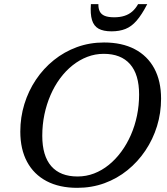

<svg xmlns="http://www.w3.org/2000/svg" viewBox="-20 -891 800 922"><path d="M183 -239Q183 -142.5 226.2 -93Q269.5 -43.5 352.5 -43.5Q394 -43.5 431.8 -58Q469.5 -72.5 502.5 -99.2Q535.5 -126 562.2 -162.2Q589 -198.5 608.2 -242.2Q627.5 -286 637.8 -335.5Q648 -385 648 -437Q648 -533.5 604.5 -583Q561 -632.5 478 -632.5Q437 -632.5 399.2 -618Q361.5 -603.5 328.2 -577Q295 -550.5 268.2 -514.2Q241.5 -478 222.5 -434Q203.5 -390 193.2 -340.8Q183 -291.5 183 -239ZM753.5 -417Q753.5 -348.5 734 -285.2Q714.5 -222 678.2 -168Q642 -114 592.2 -73.8Q542.5 -33.5 481.5 -11.2Q420.5 11 351 11Q265 11 203.8 -21.2Q142.5 -53.5 110 -114Q77.5 -174.5 77.5 -259Q77.5 -327.5 97 -391Q116.5 -454.5 152.5 -508.2Q188.5 -562 238.5 -602.2Q288.5 -642.5 349.5 -664.8Q410.5 -687 479.5 -687Q565.5 -687 626.8 -655Q688 -623 720.8 -562.5Q753.5 -502 753.5 -417ZM528.5 -808Q556 -808 577.2 -814.8Q598.5 -821.5 614.8 -835.5Q631 -849.5 643 -871H687Q661 -820.5 636.2 -792Q611.5 -763.5 582.5 -752Q553.5 -740.5 515.5 -740.5Q476.5 -740.5 453.5 -753.2Q430.5 -766 421.8 -794.8Q413 -823.5 416.5 -871H452.5Q452 -850 459.2 -835.8Q466.5 -821.5 483.2 -814.8Q500 -808 528.5 -808Z"/></svg>

Font: Newsreader 16pt Medium
Style: Italic
Weight: 500
Italic angle: -17°
Designer: Hugues Gentile
Foundry: Production Type
Version: Version 1.003